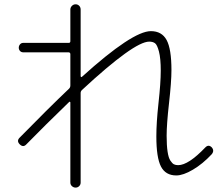

<svg xmlns="http://www.w3.org/2000/svg" viewBox="-20 -812 1040 894"><path d="M936.5 -126Q951.2 -140.6 965.8 -126Q979.5 -110.4 965.8 -93.8Q923.8 -48.8 878.4 -22Q833 4.9 800.8 4.9Q751 4.9 729.5 -36.6Q708 -78.1 708 -176.8Q708 -240.2 717.8 -330.1Q728.5 -426.8 728.5 -482.4Q728.5 -540 720.2 -571.8Q711.9 -603.5 701.7 -610.8Q691.4 -618.2 674.8 -618.2Q604.5 -618.2 361.3 -392.6Q355.5 -386.7 355.5 -378.9V38.1Q355.5 47.9 348.6 54.7Q341.8 61.5 332 61.5Q322.3 61.5 314.9 54.7Q307.6 47.9 307.6 38.1V-335Q307.6 -336.9 305.7 -337.9Q303.7 -338.9 302.7 -337.9Q184.6 -223.6 102.5 -139.6Q87.9 -124 71.8 -140.1Q55.7 -156.2 72.3 -171.9Q201.2 -303.7 301.8 -399.4Q307.6 -405.3 307.6 -414.1V-559.6Q307.6 -567.4 299.8 -568.4H87.9Q79.1 -568.4 73.2 -574.7Q67.4 -581.1 67.4 -589.8Q67.4 -598.6 73.2 -605.5Q79.1 -612.3 87.9 -612.3H299.8Q307.6 -612.3 307.6 -620.1V-767.6Q307.6 -777.3 314.9 -784.7Q322.3 -792 332 -792Q341.8 -792 348.6 -785.2Q355.5 -778.3 355.5 -767.6V-457Q355.5 -455.1 357.9 -453.6Q360.4 -452.1 361.3 -454.1Q596.7 -667 682.6 -667Q733.4 -667 755.9 -625.5Q778.3 -584 778.3 -485.4Q778.3 -431.6 767.1 -332.5Q755.9 -233.4 755.9 -179.7Q755.9 -134.8 760.3 -106Q764.6 -77.1 773.4 -64Q782.2 -50.8 790 -46.9Q797.9 -43 809.6 -43Q857.4 -43 936.5 -126Z"/></svg>

Font: Rounded-X Mgen+ 1mn light
Style: Regular
Weight: 200
Designer: [Source Han Sans]
Ryoko NISHIZUKA  (kana & ideographs); Paul D. Hunt (Latin, Greek & Cyrillic); Wenlong ZHANG  (bopomofo
Version: Version 1.059.20150602